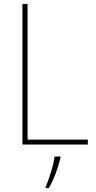

<svg xmlns="http://www.w3.org/2000/svg" viewBox="-20 -734 486 975"><path d="M94 0V-714H120V-25H426V0ZM287 68Q278 106 263 146Q248 186 228 221H212V214Q220 197 229.5 169Q239 141 247 111.5Q255 82 257 61H287Z"/></svg>

Font: Noto Sans Telugu SemiCondensed Thin
Style: Regular
Weight: 100
Width: 4
Designer: Jelle Bosma - Monotype Design Team
Foundry: Monotype Imaging Inc.
Version: Version 2.005; ttfautohint (v1.8.4.7-5d5b)